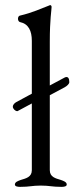

<svg xmlns="http://www.w3.org/2000/svg" viewBox="-20 -725 320 748"><path d="M30 -309C30 -302 39 -292 47 -292C48 -292 49 -292 50 -293L104 -322V-62C104 -35 81 -30 61 -24C50 -20 38 -16 38 -6C38 2 51 3 58 3C97 3 104 -2 139 -2C174 -2 181 3 220 3C227 3 240 2 240 -6C240 -16 228 -20 217 -24C197 -30 174 -35 174 -62V-354L232 -385C241 -390 250 -398 250 -405C250 -420 245 -425 239 -425C237 -425 234 -424 232 -423L174 -392V-562C174 -652 181 -686 181 -698C181 -701 179 -705 176 -705C174 -705 172 -704 170 -703C138 -691 108 -676 57 -664C53 -663 50 -658 50 -652C50 -646 53 -640 58 -639C91 -632 104 -605 104 -566V-360L43 -327C38 -324 30 -318 30 -309Z"/></svg>

Font: EB Garamond
Style: Regular
Weight: 400
Designer: Georg Duffner and Octavio Pardo
Foundry: Georg Duffner
Version: Version 1.000;PS 001.000;hotconv 1.0.88;makeotf.lib2.5.64775